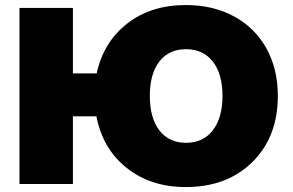

<svg xmlns="http://www.w3.org/2000/svg" viewBox="-20 -737 1174 769"><path d="M724.1 12.2Q583.5 12.2 487.3 -64.5Q391.1 -141.1 366.2 -271H272V0H58.1V-705.1H272V-442.9H367.2Q394.5 -568.8 489.7 -642.8Q585 -716.8 724.1 -716.8Q833.5 -716.8 917.2 -671.4Q1001 -626 1046.9 -543.5Q1092.8 -460.9 1092.8 -353Q1092.8 -189 991.2 -88.4Q889.6 12.2 724.1 12.2ZM618.4 -214.8Q656.7 -165 725.1 -165Q793.5 -165 832.3 -215.1Q871.1 -265.1 871.1 -353Q871.1 -440.9 832.3 -490.5Q793.5 -540 725.1 -540Q656.7 -540 618.4 -490.7Q580.1 -441.4 580.1 -353Q580.1 -264.6 618.4 -214.8Z"/></svg>

Font: Mulish ExtraBlack
Style: Regular
Weight: 1000
Designer: Vernon Adams
Foundry: Vernon Adams
Version: Version 3.603; ttfautohint (v1.8.3)